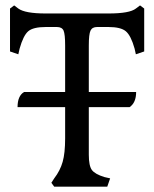

<svg xmlns="http://www.w3.org/2000/svg" viewBox="-20 -701 579 721"><path d="M382.8 0 393.6 -31.2 372.1 -36.1Q336.9 -46.9 325.2 -62.5Q313.5 -78.1 313.5 -120.1V-298.8H466.8Q491.2 -315.4 491.2 -355.5H313.5V-530.3Q313.5 -572.3 319.8 -585.9Q326.2 -599.6 344.7 -599.6H386.7Q433.6 -599.6 452.6 -583.5Q471.7 -567.4 485.4 -518.6L490.2 -497.1L521.5 -507.8V-668.9L505.9 -680.7L490.2 -668.9Q466.8 -650.4 387.7 -650.4H151.4Q74.2 -650.4 48.8 -668.9L33.2 -680.7L17.6 -668.9V-507.8L48.8 -497.1L53.7 -518.6Q67.4 -567.4 85.9 -583.5Q104.5 -599.6 152.3 -599.6H193.4Q212.9 -599.6 218.8 -585.9Q224.6 -572.3 224.6 -530.3V-355.5H70.3Q45.9 -340.8 45.9 -298.8H224.6V-181.6Q224.6 -126 215.3 -93.3Q206.1 -60.5 183.6 -31.2L172.9 -14.6L183.6 0Z"/></svg>

Font: Kurale
Style: Regular
Weight: 400
Version: 1.0; ttfautohint (v1.3)